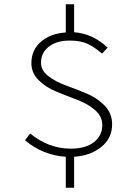

<svg xmlns="http://www.w3.org/2000/svg" viewBox="-20 -769 640 899"><path d="M97 -112 121 -144Q208 -73 311 -73Q381 -73 420 -103.5Q459 -134 459 -184Q459 -224 425 -253.5Q391 -283 342 -301.5Q293 -320 244 -340Q195 -360 161 -393.5Q127 -427 127 -473Q127 -535 171.5 -573.5Q216 -612 288 -617V-749H327V-618Q414 -612 484 -546L458 -518Q419 -551 387.5 -565Q356 -579 305 -579Q245 -579 208.5 -550.5Q172 -522 172 -475Q172 -439 206.5 -412.5Q241 -386 289.5 -368.5Q338 -351 387 -330.5Q436 -310 470.5 -274Q505 -238 505 -187Q505 -122 454.5 -81Q404 -40 327 -35V110H288V-35Q181 -42 97 -112Z"/></svg>

Font: TypoPRO Source Code Pro
Style: Regular
Weight: 300
Monospace: yes
Designer: Paul D. Hunt, Teo Tuominen
Foundry: Adobe Systems Incorporated
Version: Version 2.010;PS 1.0;hotconv 1.0.84;makeotf.lib2.5.63406